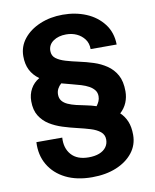

<svg xmlns="http://www.w3.org/2000/svg" viewBox="-96 -783 843 1046"><g transform="rotate(-10 325.0 -260.0)"><path d="M329 190Q244 190 183 159.5Q122 129 90 74.5Q58 20 62 -51H205Q201 7 233 43.5Q265 80 329 80Q363 80 387.5 70.5Q412 61 425.5 43Q439 25 439 1Q439 -26 419 -42.5Q399 -59 366.5 -69Q334 -79 295 -88Q256 -97 216.5 -109.5Q177 -122 145 -142Q113 -162 93 -194Q73 -226 73 -275Q73 -313 90 -343.5Q107 -374 138 -392Q105 -416 89 -448Q73 -480 73 -524Q73 -578 106.5 -620Q140 -662 197 -686Q254 -710 323 -710Q394 -710 452.5 -685.5Q511 -661 547.5 -613.5Q584 -566 585 -499H441Q441 -532 424 -554.5Q407 -577 381 -589Q355 -601 323 -601Q280 -601 251.5 -581Q223 -561 223 -527Q223 -500 243 -485Q263 -470 295 -460.5Q327 -451 366.5 -442.5Q406 -434 445 -421.5Q484 -409 516.5 -387Q549 -365 568.5 -330Q588 -295 588 -240Q588 -207 576 -178Q564 -149 539 -126Q562 -105 575 -74Q588 -43 588 1Q588 57 554.5 99.5Q521 142 463 166Q405 190 329 190ZM419 -187Q428 -199 433.5 -211.5Q439 -224 439 -239Q439 -259 428 -273Q417 -287 399 -297Q381 -307 356.5 -314.5Q332 -322 305.5 -328.5Q279 -335 251 -343Q238 -332 230.5 -317.5Q223 -303 223 -286Q223 -265 234 -251Q245 -237 265 -228Q285 -219 310 -213Q335 -207 363.5 -201.5Q392 -196 419 -187Z"/></g></svg>

Font: Azeret Mono SemiBold
Style: Regular
Weight: 600
Designer: Martin Vácha
Foundry: Displaay
Version: Version 1.002